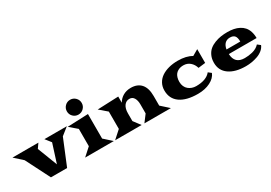

<svg xmlns="http://www.w3.org/2000/svg" viewBox="4 -1847 4030 2856"><g transform="rotate(-30 2019.5 -419.0)"><path d="M325.2 0 114.3 -416 -23.4 -540.5H421.9L367.7 -463.4L499 -123L601.1 -443.4L524.9 -540.5H910.2L783.7 -439.5L603 0Z M1238 -640.1Q1200.7 -603 1147.9 -603Q1095.2 -603 1058.1 -640.1Q1021 -677.2 1021 -730Q1021 -782.7 1058.1 -820.1Q1095.2 -857.4 1147.9 -857.4Q1200.7 -857.4 1238 -820.1Q1275.4 -782.7 1275.4 -730Q1275.4 -677.2 1238 -640.1ZM912.6 0 1044.9 -119.1V-416.5L917 -525.9L1272.9 -540.5V-119.1L1405.3 0Z M1427.7 0 1560.1 -119.1V-416.5L1432.1 -525.9L1793 -540.5V-434.6Q1828.1 -494.6 1885.7 -527.1Q1943.4 -559.6 2017.1 -559.6Q2131.3 -559.6 2192.4 -490Q2253.4 -420.4 2253.4 -285.2V-119.1L2385.7 0H1930.7L2020.5 -119.1V-274.9Q2020.5 -342.3 1994.9 -385.3Q1969.2 -428.2 1917.5 -428.2Q1861.3 -428.2 1827.1 -381.1Q1793 -334 1793 -250.5V-119.1L1882.8 0Z M2432.1 -274.4Q2432.1 -342.3 2462.2 -396.7Q2492.2 -451.2 2545.2 -486.6Q2598.1 -522 2669.4 -540.8Q2740.7 -559.6 2824.7 -559.6Q2970.7 -559.6 3061 -504.4L3163.1 -563.5V-327.1L3041 -312.5Q3022 -377.9 2975.1 -418.2Q2928.2 -458.5 2862.3 -458.5Q2835.9 -458.5 2812 -453.1Q2788.1 -447.8 2765.1 -434.3Q2742.2 -420.9 2725.8 -400.6Q2709.5 -380.4 2699.2 -347.9Q2689 -315.4 2689 -274.4Q2689 -231 2704.6 -196Q2720.2 -161.1 2746.8 -139.2Q2773.4 -117.2 2806.6 -105.7Q2839.8 -94.2 2876.5 -94.2Q3052.7 -94.2 3126 -187L3175.8 -147.9Q3146 -72.8 3055.9 -26.9Q2965.8 19 2842.8 19Q2646.5 19 2539.3 -56.6Q2432.1 -132.3 2432.1 -274.4Z M3276.4 -262.2Q3276.4 -331.1 3301.3 -384.5Q3326.2 -438 3365.5 -470.2Q3404.8 -502.4 3459 -523.2Q3513.2 -543.9 3565.9 -551.8Q3618.7 -559.6 3676.3 -559.6Q3734.9 -559.6 3783.9 -549.8Q3833 -540 3875.5 -518.1Q3918 -496.1 3947.5 -462.6Q3977.1 -429.2 3993.9 -378.9Q4010.7 -328.6 4010.7 -265.1H3533.7Q3540.5 -94.2 3710.9 -94.2Q3744.1 -94.2 3776.1 -97.9Q3808.1 -101.6 3844 -110.4Q3879.9 -119.1 3911.9 -137Q3943.8 -154.8 3966.3 -180.2L4016.1 -141.1Q3998.5 -98.1 3959.2 -65.9Q3919.9 -33.7 3869.6 -15.9Q3819.3 2 3768.6 10.5Q3717.8 19 3667 19Q3486.3 19 3381.3 -54.9Q3276.4 -128.9 3276.4 -262.2ZM3537.6 -341.3H3774.4Q3774.4 -411.6 3748.8 -440.9Q3723.1 -470.2 3668.9 -470.2Q3614.3 -470.2 3581.1 -436.8Q3547.9 -403.3 3537.6 -341.3Z"/></g></svg>

Font: Goblin
Style: Regular
Weight: 400
Designer: Riccardo De Franceschi
Foundry: Sorkin Type Co.
Version: Version 1.001